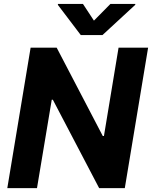

<svg xmlns="http://www.w3.org/2000/svg" viewBox="-20 -974 787 994"><path d="M746.8 -727.3H593.8L518.1 -269.9H512.1L273.4 -727.3H138.5L17.8 0H171.5L247.9 -457.7H253.6L493.3 0H626.1ZM279.5 -948.9 398.1 -792.6H510.7L680 -948.9L680.8 -953.8H551.8L466.3 -867.2L409.4 -953.8H280.2Z"/></svg>

Font: Magic Ui Pro
Style: Bold Italic
Weight: 700
Italic angle: -9.39999°
Designer: Stefan Endress, Andreas Faust
Version: Version 1.000;FEAKit 1.0